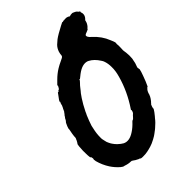

<svg xmlns="http://www.w3.org/2000/svg" viewBox="-243 -904 1070 1070"><g transform="rotate(-45 291.5 -369.0)"><path d="M557 -770 560 -767 565 -757Q557 -762 557 -770ZM469 -794H476H478Q481 -795 483.5 -794Q486 -793 489.5 -792.5Q493 -792 494 -791Q495 -790 496 -790Q497 -790 497 -789.5Q497 -789 497.5 -789Q498 -789 499 -788Q502 -785 505 -786Q507 -787 507.5 -787Q508 -787 508.5 -787.5Q509 -788 511 -788Q513 -788 513.5 -788.5Q514 -789 524 -789Q527 -789 529 -788Q531 -787 531 -787Q531 -787 532.5 -786Q534 -785 535 -785Q536 -785 539.5 -783Q543 -781 543 -781Q545 -781 551 -774.5Q557 -768 559 -764Q561 -762 562 -757Q563 -754 564 -751Q565 -748 565 -746Q565 -744 565 -744Q565 -744 565 -740Q565 -734 561 -726Q557 -718 551 -713Q548 -710 547.5 -709Q547 -708 546 -702Q544 -693 538 -684Q534 -677 527 -671Q522 -667 522 -666Q523 -665 522.5 -665Q522 -665 520 -663Q515 -660 506 -657Q497 -654 493 -651Q487 -647 492 -636Q495 -629 509 -617Q550 -580 569 -531Q577 -513 579 -505Q580 -500 579 -495.5Q578 -491 579 -486Q580 -481 579.5 -468.5Q579 -456 579 -451Q578 -444 579 -437Q582 -423 583 -397Q583 -379 582 -373.5Q581 -368 580 -364Q578 -350 576 -344Q574 -339 572.5 -334Q571 -329 569 -324L567 -318L568 -310L569 -302Q570 -302 569.5 -301Q569 -300 568 -297Q568 -292 557 -262Q544 -226 535 -208Q533 -204 532 -202L530 -201Q529 -202 526.5 -199Q524 -196 523 -195Q522 -195 520 -192Q518 -189 516 -186.5Q514 -184 512 -178.5Q510 -173 509 -170L508 -167V-165Q508 -164 506 -161Q504 -154 496.5 -142.5Q489 -131 488 -131Q487 -131 484 -127Q481 -123 478.5 -120.5Q476 -118 475 -117Q475 -116 473.5 -112.5Q472 -109 471 -106Q470 -103 470 -103Q470 -103 470 -102Q469 -100 468.5 -97Q468 -94 469 -93Q469 -93 468 -90Q460 -76 444 -57Q440 -53 437 -49Q423 -30 398 -9Q392 -4 389.5 -2Q387 0 384 2Q381 4 377.5 7Q374 10 370 12.5Q366 15 362 18Q348 27 324 38Q307 45 290 49Q275 53 258 55Q233 57 222 54Q221 54 221 53Q220 50 214 49Q212 49 212 48.5Q212 48 209 47Q200 43 194 39Q186 33 184 32Q183 31 182 31L178 28Q177 27 172 27Q152 27 130 19Q126 18 124 18Q121 18 108 8Q84 -13 67 -39Q45 -73 34 -114Q34 -116 34 -118L32 -127H33L34 -132V-133Q34 -136 34 -136L33 -141Q33 -141 33 -142Q33 -145 30 -148Q29 -149 28 -149L27 -152Q25 -165 25 -184Q24 -205 26 -224Q26 -229 26.5 -234.5Q27 -240 28 -245.5Q29 -251 29.5 -253Q30 -255 30.5 -255Q31 -255 32 -254L35 -260Q35 -262 36 -262Q37 -262 39 -268Q39 -269 40 -269Q41 -269 41 -271Q41 -272 41.5 -272.5Q42 -273 42.5 -275Q43 -277 43.5 -277Q44 -277 45 -279.5Q46 -282 47 -288Q47 -294 47 -296Q48 -299 48 -303Q48 -307 49 -310.5Q50 -314 50 -317Q50 -320 52 -327Q54 -334 54.5 -340.5Q55 -347 55 -349Q58 -361 67 -379Q68 -382 72.5 -386.5Q77 -391 80 -398Q83 -405 85 -406Q87 -407 90 -414Q92 -417 93.5 -418Q95 -419 96 -421Q97 -423 97.5 -423Q98 -423 99.5 -425.5Q101 -428 102 -429.5Q103 -431 104 -431Q107 -436 110 -443Q110 -446 114 -451Q119 -461 120 -464Q120 -465 121 -466V-469L122 -471L124 -478Q123 -477 125 -481Q128 -485 128 -489Q128 -490 126 -489H125Q125 -492 150 -525Q151 -526 152 -528L158 -535V-534Q158 -532 159 -532Q161 -532 165 -538Q168 -541 168 -540Q168 -539 170 -540Q176 -545 178 -550Q179 -551 178.5 -551.5Q178 -552 180 -554Q183 -558 183 -561Q183 -562 181 -562H180Q180 -563 204 -586Q227 -609 253 -625Q269 -635 291 -645Q303 -651 307 -653Q316 -658 316 -667Q316 -674 320 -689Q327 -710 341 -724Q351 -733 364 -744Q384 -759 432 -784Q452 -794 452 -794V-793L451 -791H453Q455 -791 458 -793L463 -794L465 -793Q467 -794 469 -794ZM385 -541Q369 -543 351 -536Q331 -528 306 -507Q300 -502 296.5 -499.5Q293 -497 293 -499Q294 -500 291 -499Q289 -499 289 -497L288 -496H290Q292 -497 292 -497Q293 -497 280 -483Q269 -472 264 -465Q261 -461 258.5 -458Q256 -455 251.5 -449Q247 -443 243 -439Q229 -421 208 -385Q199 -369 189 -349Q184 -338 184 -337.5Q184 -337 180 -330Q166 -297 157 -269Q153 -254 150 -236Q147 -220 146 -203Q144 -179 148 -166Q149 -163 150 -157Q152 -145 157 -136Q163 -123 167 -118Q174 -107 186 -95Q202 -80 215 -73Q247 -57 290 -86Q312 -100 335 -125Q338 -128 341 -129Q347 -130 354 -139Q361 -147 363 -149Q367 -151 371 -157Q376 -164 374 -165Q374 -165 375 -167Q378 -173 375 -175Q374 -175 378 -181Q433 -263 458 -353Q469 -391 468 -422Q468 -447 461 -468Q458 -478 452 -486Q430 -521 401 -536Q394 -540 385 -541Z"/></g></svg>

Font: TT2020 Style B
Style: Italic
Weight: 400
Italic angle: -15°
Version: Version 0.2.000